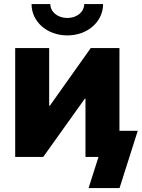

<svg xmlns="http://www.w3.org/2000/svg" viewBox="-20 -787 711 963"><path d="M424.3 156.2H579.6L670.9 -130.9H579.1V-545.9H435.1L230 -256.8H226.6V-545.9H56.2V0H196.8L405.3 -292H408.7V0H474.1ZM317.9 -609.4C419.9 -609.4 497.1 -678.7 497.1 -766.6H402.3C402.3 -727.1 365.7 -696.8 317.9 -696.8C269.5 -696.8 232.4 -727.1 232.4 -766.6H138.2C138.2 -678.7 215.3 -609.4 317.9 -609.4Z"/></svg>

Font: Inter ExtraBold
Style: Regular
Weight: 800
Designer: Rasmus Andersson
Foundry: rsms
Version: Version 4.001;git-9221beed3